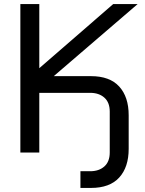

<svg xmlns="http://www.w3.org/2000/svg" viewBox="-20 -749 711 943"><path d="M427 -375Q519 -375 565.5 -324Q612 -273 612 -183V-18Q612 72 565.5 123Q519 174 427 174H375V92H423Q466 92 492.5 68.5Q519 45 519 0V-201Q519 -246 492.5 -269.5Q466 -293 423 -293H173V0H80V-729H173V-414L536 -729H656L244 -375Z"/></svg>

Font: ColatingCofangSans
Style: Regular
Weight: 400
Foundry: GNU
Version: Version 412.227;June 27, 2022;FontCreator 11.0.0.2412 32-bit